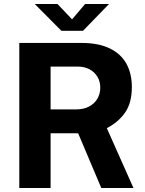

<svg xmlns="http://www.w3.org/2000/svg" viewBox="-20 -937 722 957"><path d="M484.8 0 369.5 -272.8H232.2V0H76.2V-723H386Q471.5 -723 527.6 -695.5Q583.6 -668 610.4 -618.8Q637.2 -569.6 637.2 -503.5Q637.2 -424.4 603.6 -376.1Q570 -327.9 512.5 -298.2L645.2 0ZM479.8 -500.2Q479.8 -531.4 465.2 -555Q450.8 -578.6 425.8 -591.8Q400.8 -605 369.2 -605H232.2V-391.8H361Q396.8 -391.8 423.6 -405.8Q450.4 -419.8 465.1 -444.4Q479.8 -469.1 479.8 -500.2ZM523.5 -917.1 393.8 -783.5H286L153.2 -917.1H266.5L339.2 -840.6L404.2 -917.1Z"/></svg>

Font: Public Sans VF
Style: Regular
Weight: 400
Designer: Pablo Impallari, Rodrigo Fuenzalida (Modified by Dan O. Williams and USWDS)
Version: Version 1.003